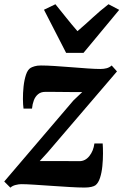

<svg xmlns="http://www.w3.org/2000/svg" viewBox="-34 -874 582 906"><path d="M354 -439.5Q340 -439.5 321.8 -439.5Q303.5 -439.5 283.8 -439.8Q264 -440 244.5 -440.2Q225 -440.5 208 -440.5Q191 -440.5 179.5 -440.5Q159 -440.5 145.8 -429.5Q132.5 -418.5 125.8 -400.8Q119 -383 117 -361.5H77Q74.5 -378.5 74.2 -406.8Q74 -435 77.2 -465.8Q80.5 -496.5 88.5 -521Q96.5 -545.5 111 -554Q117 -557.5 129 -561.2Q141 -565 159 -565Q186.5 -565 224.5 -562.5Q262.5 -560 303.2 -556.8Q344 -553.5 380.2 -551Q416.5 -548.5 439.5 -548.5Q456.5 -548.5 469.8 -552.2Q483 -556 493 -565L518 -537L190.5 -154.5L153.5 -114Q173.5 -114 196 -114Q218.5 -114 242.8 -114Q267 -114 291.5 -113.8Q316 -113.5 340.5 -113.5Q368.5 -113.5 387.8 -137.8Q407 -162 411.5 -197H450.5Q452 -178.5 452 -149.8Q452 -121 449 -90.2Q446 -59.5 438 -34.8Q430 -10 416 0.5Q409.5 5 396.5 8Q383.5 11 364.5 11Q336 11 294.8 8.5Q253.5 6 209.5 3Q165.5 0 127.2 -2.5Q89 -5 66 -5Q55 -5 39.8 -1.2Q24.5 2.5 15 11.5L-14 -17.5L312.5 -400ZM278 -624.5 173.5 -828 227.5 -854Q252.5 -823.5 278.2 -791Q304 -758.5 331.5 -727Q368.5 -758.5 403.5 -791Q438.5 -823.5 478 -854L528.5 -827.5L360 -624.5Z"/></svg>

Font: Merriweather 24pt ExtraBold
Style: Italic
Weight: 800
Italic angle: -7.8°
Version: Version 2.101